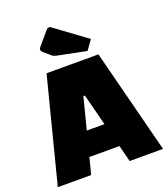

<svg xmlns="http://www.w3.org/2000/svg" viewBox="-154 -973 949 1082"><g transform="rotate(-20 320.5 -432.0)"><path d="M5 0 165 -625H476L636 0H436L325 -433H316L205 0ZM122 -99V-244H519V-99ZM425 -664 251 -699Q242 -701 236.5 -703.5Q231 -706 225 -711L187 -744Q176 -754 176 -762Q176 -769 185 -779L248 -853Q258 -864 266 -864Q272 -864 277 -860L466 -721Z"/></g></svg>

Font: Changa ExtraLight ExtraBold
Style: Regular
Weight: 800
Version: Version 3.002; ttfautohint (v1.8.2)